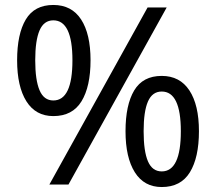

<svg xmlns="http://www.w3.org/2000/svg" viewBox="-20 -744 871 774"><path d="M195 -724Q269 -724 307 -665.5Q345 -607 345 -501Q345 -395 308.5 -335.5Q272 -276 195 -276Q124 -276 86.5 -335.5Q49 -395 49 -501Q49 -607 84 -665.5Q119 -724 195 -724ZM652 -714 256 0H179L575 -714ZM195 -662Q157 -662 139.5 -621.5Q122 -581 122 -501Q122 -421 139.5 -380Q157 -339 195 -339Q272 -339 272 -501Q272 -662 195 -662ZM632 -438Q705 -438 743.5 -379.5Q782 -321 782 -215Q782 -109 745.5 -49.5Q709 10 632 10Q561 10 523.5 -49.5Q486 -109 486 -215Q486 -321 521 -379.5Q556 -438 632 -438ZM632 -375Q594 -375 576.5 -335Q559 -295 559 -215Q559 -134 576.5 -93.5Q594 -53 632 -53Q709 -53 709 -215Q709 -375 632 -375Z"/></svg>

Font: Noto Sans Thai Looped
Style: Regular
Weight: 400
Designer: Sasikarn Vongin, Ben Mitchell
Foundry: The Fontpad Ltd
Version: Version 1.001; ttfautohint (v1.8.4.7-5d5b)